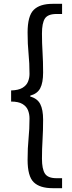

<svg xmlns="http://www.w3.org/2000/svg" viewBox="-20 -812 378 1002"><path d="M254 170Q188 170 156 139Q124 108 124 22Q124 -40 129 -89Q134 -138 134 -194Q134 -217 126 -237Q118 -257 97 -269.5Q76 -282 38 -282V-340Q76 -341 97 -353.5Q118 -366 126 -385.5Q134 -405 134 -426Q134 -483 129 -532Q124 -581 124 -642Q124 -729 156 -760.5Q188 -792 254 -792H304V-739H275Q230 -739 214.5 -715.5Q199 -692 199 -637Q199 -586 202 -539Q205 -492 205 -434Q205 -380 190 -351.5Q175 -323 138 -313V-308Q175 -298 190 -269Q205 -240 205 -187Q205 -130 202 -82.5Q199 -35 199 16Q199 70 214.5 94Q230 118 275 118H304V170Z"/></svg>

Font: Source Han Sans
Style: Regular
Weight: 400
Designer: Ryoko NISHIZUKA Ë•øÂ°öÊ∂ºÂ≠ê (kana, bopomofo & ideographs); Paul D. Hunt (Latin, Greek & Cyrillic); Sandoll Communicatio
Foundry: Adobe
Version: Version 2.004;hotconv 1.0.118;makeotfexe 2.5.65603